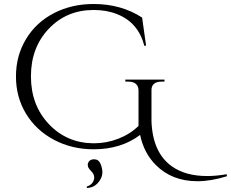

<svg xmlns="http://www.w3.org/2000/svg" viewBox="-20 -734 1157 962"><path d="M969 174Q842 174 761 93Q701 33 682 -58Q587 14 449 14Q340 14 250.5 -33.5Q161 -81 110.5 -164Q60 -247 60 -351Q60 -455 110.5 -538.5Q161 -622 250 -668Q339 -714 449 -714Q587 -714 692 -646L712 -505H703Q673 -621 567 -663Q515 -684 449 -684Q314 -684 224.5 -590Q135 -496 135 -351.5Q135 -207 225 -112Q315 -17 449 -16Q514 -16 573 -39Q632 -62 674 -103V-280Q674 -302 661 -313.5Q648 -325 624 -325H608V-335H804V-325H789Q764 -325 751 -313.5Q738 -302 739 -280V-126Q745 32 842 100Q910 148 1018 148Q1063 148 1116 139L1117 149Q1037 174 969 174ZM422 81Q430 64 451 64Q474 64 483.5 86.5Q493 109 493 129.5Q493 150 480 170Q457 206 416 208L414 201Q436 194 445 179Q461 152 441 128Q439 126 435 121.5Q431 117 429 114.5Q427 112 424 107.5Q421 103 421 99Q418 90 422 81Z"/></svg>

Font: Cinzel Decorative
Style: Regular
Weight: 400
Designer: Natanael Gama
Version: Version 1.001;PS 001.001;hotconv 1.0.56;makeotf.lib2.0.21325